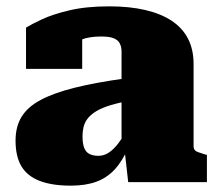

<svg xmlns="http://www.w3.org/2000/svg" viewBox="-20 -574 692 605"><path d="M375 -327V-254Q340 -247 316 -238.5Q292 -230 277 -219.5Q262 -209 254 -197.5Q246 -186 243 -172.5Q240 -159 240 -145Q240 -121 245.5 -107.5Q251 -94 262.5 -88.5Q274 -83 290 -83Q305 -83 318.5 -90.5Q332 -98 346 -114Q360 -130 375 -157L385 -110Q365 -65 340.5 -39Q316 -13 282.5 -1Q249 11 203 11Q144 11 105 -4Q66 -19 47.5 -50Q29 -81 29 -131Q29 -175 48 -206Q67 -237 108 -259Q149 -281 215 -297.5Q281 -314 375 -327ZM384 0 372 -106 363 -101V-412Q363 -425 358 -436Q353 -447 339.5 -453Q326 -459 299 -459Q261 -459 236 -449Q211 -439 203 -427Q192 -431 188.5 -438.5Q185 -446 190 -454.5Q195 -463 207 -468.5Q219 -474 239 -473V-357H62V-487Q78 -497 112 -513Q146 -529 199 -541.5Q252 -554 324 -554Q388 -554 437.5 -542.5Q487 -531 521 -508.5Q555 -486 572.5 -452Q590 -418 590 -372V-114Q590 -106 593.5 -101.5Q597 -97 604.5 -94.5Q612 -92 624 -88L632 -86V0Z"/></svg>

Font: Roboto Serif 20pt Black
Style: Regular
Weight: 900
Version: Version 1.008